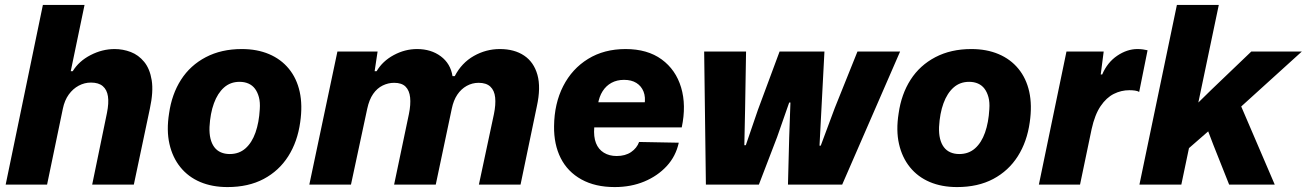

<svg xmlns="http://www.w3.org/2000/svg" viewBox="-20 -749 5302 779"><path d="M3 0 154 -729H323L267 -460H275Q300 -501 347.5 -525.5Q395 -550 445 -550Q479 -550 510.5 -538Q542 -526 565 -498Q588 -470 595.5 -423.5Q603 -377 588 -308L523 0H354L414 -291Q422 -331 418 -358Q414 -385 397 -399.5Q380 -414 349 -414Q323 -414 299.5 -401.5Q276 -389 259 -365.5Q242 -342 235 -308L171 0Z M903 10Q841 10 792.5 -10.5Q744 -31 712 -70.5Q680 -110 667.5 -165Q655 -220 666 -289Q677 -367 714.5 -425.5Q752 -484 815 -517Q878 -550 961 -550Q1023 -550 1071.5 -529.5Q1120 -509 1152 -470Q1184 -431 1196 -376.5Q1208 -322 1198 -253Q1187 -174 1149.5 -115Q1112 -56 1050 -23Q988 10 903 10ZM912 -124Q950 -124 976 -147Q1002 -170 1016.5 -211Q1031 -252 1034 -306Q1036 -334 1030.5 -354.5Q1025 -375 1014.5 -389Q1004 -403 988 -410Q972 -417 952 -417Q915 -417 889 -394Q863 -371 848 -330Q833 -289 830 -234Q829 -207 834 -186.5Q839 -166 849.5 -152Q860 -138 876 -131Q892 -124 912 -124Z M1235 0 1349 -540H1512L1500 -460H1508Q1532 -501 1577.5 -525.5Q1623 -550 1672 -550Q1729 -550 1768.5 -520.5Q1808 -491 1816 -440H1825Q1853 -494 1902.5 -522Q1952 -550 2008 -550Q2067 -550 2106.5 -523.5Q2146 -497 2160.5 -445.5Q2175 -394 2158 -317L2092 0H1923L1984 -286Q1992 -325 1989 -353.5Q1986 -382 1969.5 -397.5Q1953 -413 1922 -413Q1896 -413 1873.5 -400.5Q1851 -388 1835.5 -365Q1820 -342 1813 -308L1748 0H1579L1639 -286Q1647 -325 1644 -353.5Q1641 -382 1625.5 -397.5Q1610 -413 1579 -413Q1555 -413 1532.5 -402Q1510 -391 1494 -368Q1478 -345 1470 -308L1404 0Z M2474 10Q2395 10 2339 -21Q2283 -52 2255 -107.5Q2227 -163 2228 -237Q2229 -329 2265 -399.5Q2301 -470 2366 -510Q2431 -550 2518 -550Q2607 -550 2664.5 -508Q2722 -466 2743.5 -394Q2765 -322 2746 -232H2391Q2388 -194 2398 -168.5Q2408 -143 2430 -129.5Q2452 -116 2482 -116Q2517 -116 2540.5 -132Q2564 -148 2573 -173L2734 -170Q2722 -115 2685 -75Q2648 -35 2594 -12.5Q2540 10 2474 10ZM2406 -326 2398 -334H2603L2595 -324Q2600 -355 2591 -377.5Q2582 -400 2562 -412.5Q2542 -425 2512 -425Q2483 -425 2461 -413Q2439 -401 2425 -379Q2411 -357 2406 -326Z M2844 0 2837 -540H3007L3003 -303L3000 -160H3006L3055 -303L3143 -540H3325L3313 -311L3305 -158H3310L3367 -311L3459 -540H3632L3397 0H3177L3182 -192L3187 -333H3182L3133 -193L3059 0Z M3863 10Q3801 10 3752.5 -10.5Q3704 -31 3672 -70.5Q3640 -110 3627.5 -165Q3615 -220 3626 -289Q3637 -367 3674.5 -425.5Q3712 -484 3775 -517Q3838 -550 3921 -550Q3983 -550 4031.5 -529.5Q4080 -509 4112 -470Q4144 -431 4156 -376.5Q4168 -322 4158 -253Q4147 -174 4109.5 -115Q4072 -56 4010 -23Q3948 10 3863 10ZM3872 -124Q3910 -124 3936 -147Q3962 -170 3976.5 -211Q3991 -252 3994 -306Q3996 -334 3990.5 -354.5Q3985 -375 3974.5 -389Q3964 -403 3948 -410Q3932 -417 3912 -417Q3875 -417 3849 -394Q3823 -371 3808 -330Q3793 -289 3790 -234Q3789 -207 3794 -186.5Q3799 -166 3809.5 -152Q3820 -138 3836 -131Q3852 -124 3872 -124Z M4195 0 4307 -540H4458L4446 -447H4452Q4473 -496 4513 -523Q4553 -550 4595 -550Q4607 -550 4617.5 -548.5Q4628 -547 4636 -545L4602 -376Q4596 -380 4585 -381.5Q4574 -383 4562 -383Q4529 -383 4499 -368Q4469 -353 4445.5 -318.5Q4422 -284 4409 -225L4362 0Z M4603 0 4755 -729H4925L4842 -333L4894 -384L5057 -540H5262L5016 -317L5152 0H4967L4903 -161L4882 -216L4804 -148L4773 0Z"/></svg>

Font: Mona Sans ExtraLight ExtraBold
Style: Italic
Weight: 800
Italic angle: -11.6951°
Version: Version 2.000